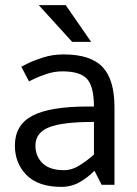

<svg xmlns="http://www.w3.org/2000/svg" viewBox="-20 -720 534 748"><path d="M118 -153Q118 -111 146 -84Q174 -57 229 -57Q261 -57 292 -77Q323 -97 346 -118V-245Q221 -245 169.5 -223.5Q118 -202 118 -153ZM219 8Q129 8 83.5 -38Q38 -84 38 -153Q38 -233 106 -269Q174 -305 321 -305H346Q346 -382 319.5 -412Q293 -442 223 -442Q192 -442 162 -432Q132 -422 112.5 -412.5Q93 -403 93 -403L63 -460Q63 -460 86.5 -472Q110 -484 147.5 -496Q185 -508 228 -508Q333 -508 379.5 -459Q426 -410 426 -302V0H376L348 -55Q324 -30 291.5 -11Q259 8 219 8ZM131 -700H236L335 -557H261Z"/></svg>

Font: Epunda Sans
Style: Regular
Weight: 400
Designer: Simon Atzbach
Foundry: typofactur
Version: Version 2.204; ttfautohint (v1.8.4.7-5d5b)